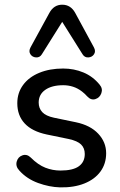

<svg xmlns="http://www.w3.org/2000/svg" viewBox="-20 -788 512 817"><path d="M62.7 -61.8Q45.6 -79.7 51 -100.1Q56.5 -120.5 75.5 -127Q94.5 -133.6 111 -117.5Q141.9 -86.6 173 -74.4Q204.1 -62.3 237.1 -62.3Q290.5 -62.3 315.6 -80.6Q340.7 -98.8 340.7 -132.8Q340.7 -157.8 325 -173.2Q309.3 -188.6 272.4 -196.5L178.7 -215.8Q116.3 -229 85 -262.8Q53.6 -296.6 53.6 -348.7Q53.6 -392.9 78.2 -426.4Q102.8 -459.9 147 -478.1Q191.2 -496.4 248.9 -496.4Q294.8 -496.4 335.1 -479.6Q375.4 -462.8 403.9 -427.8Q418.2 -410.9 411.3 -391.5Q404.5 -372.2 385.9 -366.3Q367.2 -360.3 350.7 -378.3Q340.6 -389.6 329.3 -398.3Q310.8 -412.6 290.7 -419Q270.6 -425.4 249.1 -425.4Q200.7 -425.4 172.6 -405.7Q144.6 -386 144.6 -351.6Q144.6 -327.3 159.9 -310.8Q175.3 -294.4 209.4 -287.2L303 -267.8Q364.3 -255 398 -219.1Q431.7 -183.2 431.7 -136Q431.7 -91.3 407.5 -58.1Q383.4 -25 338.9 -7.2Q294.4 10.5 235.4 9.3Q189.7 8 141.9 -9.4Q94.1 -26.9 62.7 -61.8ZM331.3 -557 244.7 -695 158.1 -557Q149.4 -542.7 133.5 -543.7Q117.6 -544.6 109.3 -557.3Q101.1 -569.9 109.8 -586.2L189.7 -732.4Q208.8 -768 244.7 -768Q281.3 -768 300.4 -732.4L379.7 -586.2Q388.4 -569.9 380.2 -557.3Q371.9 -544.6 356 -543.7Q340.1 -542.7 331.3 -557Z"/></svg>

Font: SN Pro Thin
Style: Regular
Weight: 200
Designer: Tobias Whetton
Foundry: Supernotes
Version: Version 1.003;Glyphs 3.3 (3324)